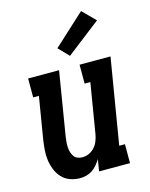

<svg xmlns="http://www.w3.org/2000/svg" viewBox="-118 -858 736 941"><g transform="rotate(-15 250.0 -387.0)"><path d="M170 8Q144 8 119.5 -1Q95 -10 78.5 -28Q62 -46 52.5 -69.5Q43 -93 39.5 -118Q36 -143 38 -169.5Q40 -196 44 -222L79 -434H50V-530H207L154 -207Q152 -194 151 -180.5Q150 -167 150.5 -154.5Q151 -142 154.5 -130Q158 -118 164.5 -108Q171 -98 182.5 -93Q194 -88 207 -88Q225 -88 241.5 -95.5Q258 -103 270 -116.5Q282 -130 288.5 -146.5Q295 -163 298 -180L340 -434H311V-530H468L396 -96H425V0H268L278 -60Q269 -46 258 -32.5Q247 -19 232.5 -9.5Q218 0 202 4Q186 8 170 8ZM277 -584 227 -636 386 -782 450 -718Z"/></g></svg>

Font: Iosevka Curly Slab Oblique
Style: Bold
Weight: 700
Italic angle: -9°
Monospace: yes
Designer: Belleve Invis
Foundry: Belleve Invis
Version: Version 11.1.0; ttfautohint (v1.8.3)